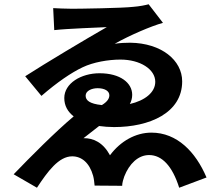

<svg xmlns="http://www.w3.org/2000/svg" viewBox="-20 -816 1040 899"><path d="M229 -778 234 -675C296 -682 442 -687 480 -689C377 -630 196 -522 98 -459L174 -367C248 -431 314 -476 367 -501C417 -525 487 -537 544 -537C636 -537 707 -492 707 -433C707 -383 658 -345 588 -329C595 -342 599 -357 599 -372C599 -428 543 -473 446 -473C360 -473 281 -426 281 -357C281 -321 297 -293 325 -271C238 -198 121 -80 44 0L153 63C203 -13 255 -84 318 -84C362 -84 399 -54 416 7C420 22 421 34 423 53L552 54C552 40 558 21 562 10C585 -49 627 -90 678 -90C738 -90 787 -39 819 63L947 15C896 -105 809 -195 689 -195C615 -195 544 -155 495 -89C463 -148 418 -170 371 -169L444 -226C466 -223 490 -221 514 -221C680 -221 833 -287 833 -435C833 -534 736 -614 590 -616C568 -616 542 -615 517 -611C586 -650 688 -694 743 -709L676 -796C662 -792 632 -786 604 -784C555 -778 351 -775 318 -775C290 -775 246 -777 229 -778ZM457 -324C398 -330 381 -347 381 -368C381 -391 410 -403 437 -403C470 -403 492 -390 492 -370C492 -355 483 -340 457 -324Z"/></svg>

Font: Noto Sans TC
Style: Bold
Weight: 700
Designer: Ryoko NISHIZUKA 西塚涼子 (kana, bopomofo & ideographs); Paul D. Hunt (Latin, Greek & Cyrillic); Sandoll Communications 산돌커뮤니
Foundry: Adobe
Version: Version 2.004;hotconv 1.0.118;makeotfexe 2.5.65603